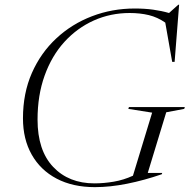

<svg xmlns="http://www.w3.org/2000/svg" viewBox="-20 -760 784 790"><path d="M368.5 -5.5Q407.5 -5.5 448.2 -12.5Q489 -19.5 527 -37L606 -296.5L508 -312L510.5 -319.5H740.5L738 -312L664 -298L588 -48.5H647.5L645.5 -43Q573 -18 502.8 -4Q432.5 10 370.5 10Q279.5 10 213 -25Q146.5 -60 110.5 -123.8Q74.5 -187.5 74.5 -273Q74.5 -376.5 111.2 -459.8Q148 -543 211.8 -602.2Q275.5 -661.5 358.5 -693.2Q441.5 -725 534.5 -725Q576 -725 610.2 -720.2Q644.5 -715.5 675.5 -706.5L713.5 -740.5H717L698.5 -505.5H688.5L660 -667Q628.5 -689 592.5 -697.8Q556.5 -706.5 513.5 -706.5Q435 -706.5 366.2 -675.8Q297.5 -645 245.2 -587.8Q193 -530.5 163.8 -449.5Q134.5 -368.5 134.5 -268Q134.5 -141 198.8 -73.2Q263 -5.5 368.5 -5.5Z"/></svg>

Font: Newsreader 72pt Light
Style: Italic
Weight: 300
Italic angle: -17°
Designer: Hugues Gentile
Foundry: Production Type
Version: Version 1.003; ttfautohint (v1.8.3)